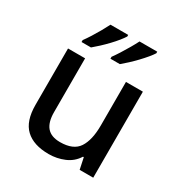

<svg xmlns="http://www.w3.org/2000/svg" viewBox="-179 -899 988 1042"><g transform="rotate(30 315.0 -378.0)"><path d="M547 -539V0H462L447 -71H442Q416 -29 370 -9.5Q324 10 273 10Q178 10 128 -37Q78 -84 78 -186V-539H185V-202Q185 -139 211.5 -108Q238 -77 294 -77Q377 -77 409 -126Q441 -175 441 -266V-539ZM506 -756Q498 -743 481.5 -723Q465 -703 444 -681Q423 -659 402 -639.5Q381 -620 364 -606H305V-618Q319 -637 335.5 -663Q352 -689 368 -716.5Q384 -744 395 -766H506ZM324 -756Q316 -743 300 -723Q284 -703 263 -681Q242 -659 221 -639.5Q200 -620 183 -606H124V-618Q138 -637 154.5 -663Q171 -689 186.5 -716.5Q202 -744 213 -766H324Z"/></g></svg>

Font: Noto Sans Tangsa Medium
Style: Regular
Weight: 500
Version: Version 1.504